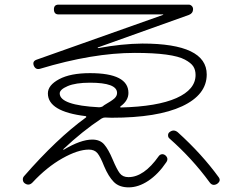

<svg xmlns="http://www.w3.org/2000/svg" viewBox="-20 -767 1040 824"><path d="M236.3 -366.2Q236.3 -315.4 405.3 -306.6Q414.1 -306.6 420.9 -310.5Q421.9 -311.5 423.8 -313Q425.8 -314.5 426.8 -315.4Q460.9 -335 471.7 -345.2Q482.4 -355.5 482.4 -368.2Q482.4 -412.1 366.2 -412.1Q304.7 -412.1 270.5 -397.5Q236.3 -382.8 236.3 -366.2ZM83 -10.7Q223.6 -171.9 348.6 -262.7Q350.6 -263.7 350.1 -266.1Q349.6 -268.6 347.7 -268.6Q185.5 -288.1 185.5 -366.2Q185.5 -401.4 233.9 -427.2Q282.2 -453.1 366.2 -453.1Q531.2 -453.1 531.2 -368.2Q531.2 -335 497.1 -310.5Q496.1 -309.6 496.1 -307.6Q496.1 -305.7 498 -305.7Q655.3 -309.6 737.3 -346.2Q819.3 -382.8 819.3 -445.3Q819.3 -466.8 809.6 -481.9Q799.8 -497.1 773.4 -511.2Q747.1 -525.4 693.4 -532.7Q639.6 -540 558.6 -540Q377.9 -540 151.4 -471.7Q132.8 -466.8 125 -485.4Q118.2 -503.9 136.7 -510.7L679.7 -703.1Q680.7 -703.1 680.7 -704.1Q680.7 -705.1 678.7 -705.1H231.4Q211.9 -705.1 211.4 -726.1Q210.9 -747.1 231.4 -747.1H790Q796.9 -747.1 802.7 -741.7Q808.6 -736.3 808.6 -727.5Q808.6 -710 791 -703.1L400.4 -563.5Q399.4 -563.5 399.4 -562Q399.4 -560.5 401.4 -560.5Q502 -579.1 590.8 -580.1Q867.2 -580.1 867.2 -447.3Q867.2 -360.4 761.7 -311Q656.2 -261.7 459 -261.7Q454.1 -261.7 444.3 -262.2Q434.6 -262.7 430.7 -262.7Q422.9 -262.7 415 -257.8Q335 -205.1 252 -127Q251 -126 252 -125Q252 -124 252.9 -124Q326.2 -168 376 -168Q409.2 -168 427.2 -147Q445.3 -126 463.4 -83Q481.4 -40 494.1 -23.4Q506.8 -6.8 531.2 -6.8Q597.7 -6.8 661.1 -96.7Q666 -103.5 673.8 -105Q681.6 -106.4 689.5 -100.6Q705.1 -86.9 693.4 -70.3Q659.2 -19.5 616.7 8.8Q574.2 37.1 532.2 37.1Q491.2 37.1 468.3 13.7Q445.3 -9.8 426.8 -53.7Q411.1 -93.8 398.4 -109.4Q385.7 -125 361.3 -125Q314.5 -125 247.6 -87.4Q180.7 -49.8 119.1 16.6Q103.5 32.2 85.9 19.5Q79.1 14.6 78.1 5.4Q77.1 -3.9 83 -10.7ZM918.9 -5.9Q929.7 9.8 911.1 22.5Q891.6 33.2 878.9 14.6Q804.7 -86.9 707 -172.9Q701.2 -177.7 701.2 -186.5Q701.2 -195.3 708 -200.2Q725.6 -213.9 743.2 -199.2Q846.7 -105.5 918.9 -5.9Z"/></svg>

Font: Rounded-X Mgen+ 1mn light
Style: Regular
Weight: 200
Designer: [Source Han Sans]
Ryoko NISHIZUKA  (kana & ideographs); Paul D. Hunt (Latin, Greek & Cyrillic); Wenlong ZHANG  (bopomofo
Version: Version 1.059.20150602